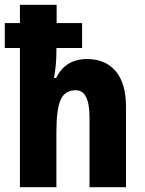

<svg xmlns="http://www.w3.org/2000/svg" viewBox="-23 -780 603 800"><path d="M213 -760V-684H319V-580H212V-560Q212 -538 209.5 -510Q207 -482 202 -455H211Q249 -534 340 -534Q416 -534 459 -483.5Q502 -433 502 -335V0H350V-290Q350 -404 293 -404Q247 -404 229.5 -364Q212 -324 212 -230V0H60V-580H-3V-684H60V-760Z"/></svg>

Font: Noto Sans Arabic UI Cn XBd
Style: Regular
Weight: 800
Width: 3
Designer: Monotype Design Team, Nadine Chahine and Nizar Qandah
Foundry: Monotype Imaging Inc.
Version: Version 2.010; ttfautohint (v1.8.4.7-5d5b)